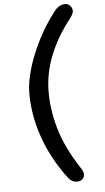

<svg xmlns="http://www.w3.org/2000/svg" viewBox="-147 -1322 878 1601"><g transform="rotate(-10 292.0 -521.0)"><path d="M301.5 175Q183.5 -12 134.8 -209.2Q86 -406.5 106 -592Q113 -655 139.2 -733Q165.5 -811 208.5 -895Q251.5 -979 308.5 -1061.5Q365.5 -1144 433.5 -1216.5Q469 -1254 505.2 -1258.2Q541.5 -1262.5 561 -1243.5Q579 -1226 581.2 -1199Q583.5 -1172 546 -1132Q482.5 -1064.5 433.8 -995.5Q385 -926.5 350.2 -856.8Q315.5 -787 294.8 -717Q274 -647 266.5 -578Q249.5 -424 282 -253.5Q314.5 -83 420.5 113Q437.5 144 435.8 167.2Q434 190.5 416.5 204.5Q402.5 216 381 217.2Q359.5 218.5 338 208.2Q316.5 198 301.5 175Z"/></g></svg>

Font: Edu SA Hand
Style: Bold
Weight: 700
Designer: Tina and Corey Anderson, Eben Sorkin, Mirko Velimirovic
Foundry: Google for Education
Version: Version 2.000